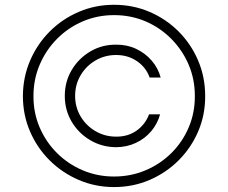

<svg xmlns="http://www.w3.org/2000/svg" viewBox="-20 -758 939 790"><path d="M246.6 -363.3Q246.6 -421.9 274.9 -469.7Q303.2 -517.6 351.3 -546.1Q399.4 -574.7 457.5 -574.2Q502.4 -574.7 539.8 -557.1Q577.1 -539.6 603.8 -509Q630.4 -478.5 641.1 -439H595.7Q581.1 -480.5 543.9 -506.1Q506.8 -531.7 457.5 -531.7Q411.6 -531.7 373 -509.3Q334.5 -486.8 311.8 -448.5Q289.1 -410.2 289.1 -363.3Q289.1 -316.9 311.8 -278.8Q334.5 -240.7 373 -218.3Q411.6 -195.8 457.5 -195.8Q506.8 -195.3 542.5 -220.9Q578.1 -246.6 593.3 -287.6H638.7Q627.9 -248.5 602.1 -218Q576.2 -187.5 539.3 -170.2Q502.4 -152.8 457.5 -152.3Q399.4 -152.8 351.3 -181.2Q303.2 -209.5 274.9 -257.3Q246.6 -305.2 246.6 -363.3ZM449.2 11.7Q372.1 11.7 304 -17.6Q235.8 -46.9 184.1 -98.4Q132.3 -149.9 103.3 -217.8Q74.2 -285.6 74.2 -363.3Q74.7 -440.9 104 -509Q133.3 -577.1 184.8 -628.7Q236.3 -680.2 304.2 -709.2Q372.1 -738.3 449.2 -738.3Q527.3 -738.3 595.2 -709.2Q663.1 -680.2 714.6 -628.7Q766.1 -577.1 795.2 -509Q824.2 -440.9 824.2 -363.3Q824.7 -285.6 795.7 -217.8Q766.6 -149.9 715.1 -98.4Q663.6 -46.9 595.5 -17.6Q527.3 11.7 449.2 11.7ZM449.2 -31.7Q518.6 -31.7 579.1 -57.4Q639.6 -83 685.3 -128.4Q731 -173.8 756.6 -234.1Q782.2 -294.4 781.7 -363.3Q781.7 -432.6 755.9 -492.7Q730 -552.7 684.3 -598.6Q638.7 -644.5 578.6 -670.2Q518.6 -695.8 449.2 -695.8Q380.9 -695.8 320.8 -670.2Q260.7 -644.5 215.1 -598.6Q169.4 -552.7 143.6 -492.4Q117.7 -432.1 117.7 -363.3Q117.2 -294.9 142.8 -234.6Q168.5 -174.3 214.1 -128.7Q259.8 -83 320.1 -57.4Q380.4 -31.7 449.2 -31.7Z"/></svg>

Font: Inter Tight ExtraLight
Style: Regular
Weight: 250
Designer: Rasmus Andersson
Foundry: rsms
Version: Version 3.004